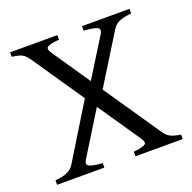

<svg xmlns="http://www.w3.org/2000/svg" viewBox="-112 -727 840 840"><g transform="rotate(-20 307.5 -307.5)"><path d="M576 -594Q541 -590 520.5 -582Q500 -574 487 -553L306 -261L282 -333L419 -553Q433 -576 416 -583.5Q399 -591 355 -594V-615H576ZM380 0V-21Q423 -26 434 -34Q445 -42 431 -62L96 -553Q88 -564 81.5 -571Q75 -578 66.5 -582.5Q58 -587 47 -589.5Q36 -592 20 -594V-615H240V-594Q198 -590 186 -582.5Q174 -575 188 -553L523 -62Q537 -41 554 -33Q571 -25 600 -21V0ZM172 -62Q158 -40 174 -32Q190 -24 235 -21V0H15V-21Q47 -23 69.5 -32.5Q92 -42 104 -62L291 -367L308 -282Z"/></g></svg>

Font: Kalpurush
Style: Regular
Weight: 400
Designer: Md. Tanbin Islam Siyam
Foundry: Tanbin Islam Siyam
Version: Version 0.258